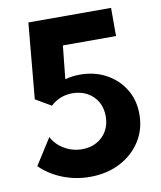

<svg xmlns="http://www.w3.org/2000/svg" viewBox="-84 -799 738 881"><g transform="rotate(-10 285.5 -358.5)"><path d="M34.2 -75.7 111.8 -197.8Q130.9 -161.1 168.9 -138.9Q207 -116.7 251.5 -116.7Q290 -116.7 319.8 -133.3Q349.6 -149.9 366.5 -179.4Q383.3 -209 383.3 -247.1Q383.3 -285.6 366.5 -314.9Q349.6 -344.2 319.3 -360.8Q289.1 -377.4 250.5 -377.4Q221.2 -377.4 195.3 -367.2Q169.4 -356.9 148.9 -337.4L76.2 -379.9L108.4 -732.4H493.7V-601.1H246.1L230 -446.3Q262.7 -455.6 299.3 -455.6Q367.7 -455.6 421.4 -426.3Q475.1 -397 506.1 -346.2Q537.1 -295.4 537.1 -229.5Q537.1 -159.2 501.7 -104Q466.3 -48.8 405 -17.1Q343.8 14.6 264.6 14.6Q198.7 14.6 138.4 -9Q78.1 -32.7 34.2 -75.7Z"/></g></svg>

Font: Kumbh Sans
Style: Bold
Weight: 700
Version: Version 1.005